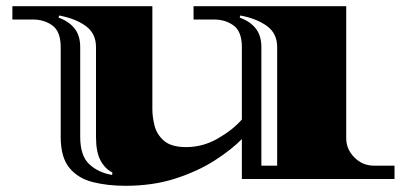

<svg xmlns="http://www.w3.org/2000/svg" viewBox="-20 -578 1324 620"><path d="M385 22Q327 22 279.5 10Q232 -2 204 -36Q176 -70 176 -136V-426Q176 -476 149.5 -495.5Q123 -515 86 -515H20V-558H472V-225Q472 -201 479 -172.5Q486 -144 509.5 -123.5Q533 -103 581 -103Q635 -103 683 -130.5Q731 -158 761 -192V-426Q761 -476 734.5 -495.5Q708 -515 671 -515H605V-558H1098V-132Q1098 -96 1124.5 -69.5Q1151 -43 1188 -43H1254V0H761V-129Q728 -95 673.5 -60Q619 -25 546.5 -1.5Q474 22 385 22ZM342 -13 343 -21Q319 -33 304.5 -60Q290 -87 290 -136V-426Q290 -470 257 -494Q224 -518 171 -528L169 -521Q201 -510 220 -487Q239 -464 239 -426V-136Q239 -76 267.5 -48.5Q296 -21 342 -13ZM824 -43H875V-426Q875 -470 842 -494Q809 -518 756 -528L754 -521Q786 -510 805 -487Q824 -464 824 -426Z"/></svg>

Font: Diplomata
Style: Regular
Weight: 400
Designer: Eduardo Rodriguez Tunni
Foundry: Eduardo Rodriguez Tunni
Version: Version 1.002; ttfautohint (v1.8.4.7-5d5b);gftools[0.9.23]